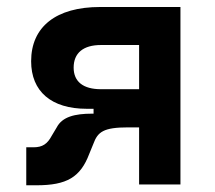

<svg xmlns="http://www.w3.org/2000/svg" viewBox="-20 -538 626 560"><path d="M232.9 -220.7H252.9V-206.5H249C197.8 -206.5 161.6 -197.3 145.5 -166.5L130.9 -142.1C118.2 -118.2 104 -108.4 77.6 -108.4H56.6V2.4H86.4C174.8 2.4 214.4 -21 240.2 -88.9L252.4 -118.7C265.1 -153.3 281.7 -166.5 354 -166.5H385.7V0H506.3V-517.6H272C143.6 -517.6 70.8 -460 70.8 -359.4C70.8 -271.5 129.4 -220.7 232.9 -220.7ZM385.7 -277.8H274.4C222.7 -277.8 194.8 -299.8 194.8 -340.8C194.8 -383.3 222.7 -406.7 274.4 -406.7H385.7Z"/></svg>

Font: Cascadia Code NF SemiBold
Style: Regular
Weight: 600
Monospace: yes
Designer: Aaron Bell
Foundry: Saja Typeworks
Version: Version 2404.023